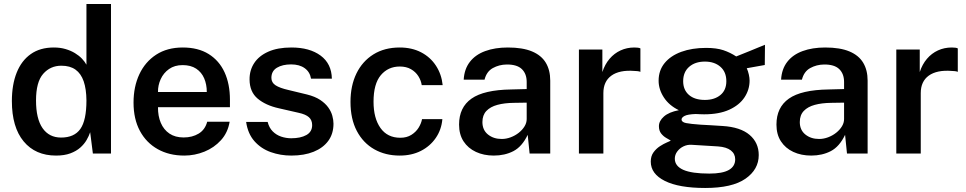

<svg xmlns="http://www.w3.org/2000/svg" viewBox="-20 -763 4802 954"><path d="M258.5 10Q156 10 97.5 -60.5Q39 -131 39 -261Q39 -342 62.8 -401.8Q86.5 -461.5 132.8 -494.2Q179 -527 247.5 -527Q279.5 -527 305.8 -519.2Q332 -511.5 352.5 -499Q373 -486.5 387.2 -471.5Q401.5 -456.5 409.5 -441.5V-743H531.5V0H441.5L428 -106Q422 -87.5 410.2 -67.2Q398.5 -47 378.8 -29.5Q359 -12 329.5 -1Q300 10 258.5 10ZM283.5 -79.5Q349 -79.5 379.2 -122.2Q409.5 -165 409.5 -264Q409 -320.5 395.8 -359Q382.5 -397.5 355.2 -417Q328 -436.5 285 -436.5Q230 -436.5 194.5 -396Q159 -355.5 159 -264Q159 -173 191.5 -126.2Q224 -79.5 283.5 -79.5Z M765 -230.5Q764.5 -186.5 779 -152.5Q793.5 -118.5 822 -99.2Q850.5 -80 892.5 -80Q935.5 -80 967.2 -99.2Q999 -118.5 1009.5 -158H1121Q1112 -104 1078 -66.5Q1044 -29 995.8 -9.5Q947.5 10 895.5 10Q820.5 10 763.8 -21.8Q707 -53.5 675.2 -112.5Q643.5 -171.5 643.5 -253Q643.5 -332.5 672.5 -394.2Q701.5 -456 756.2 -491.5Q811 -527 888 -527Q964.5 -527 1016.8 -494.5Q1069 -462 1095.8 -403.8Q1122.5 -345.5 1122.5 -267.5V-230.5ZM765 -306H1007.5Q1007.5 -343.5 994.5 -373.8Q981.5 -404 954.8 -421.8Q928 -439.5 887.5 -439.5Q847.5 -439.5 820 -420Q792.5 -400.5 778.5 -369.8Q764.5 -339 765 -306Z M1427.5 10Q1373.5 10 1325.2 -7.2Q1277 -24.5 1244.2 -61.5Q1211.5 -98.5 1203 -157H1310Q1317 -128.5 1334.8 -110.5Q1352.5 -92.5 1377 -84.2Q1401.5 -76 1427 -76Q1473.5 -76 1502.2 -92Q1531 -108 1531 -141.5Q1531 -166 1515 -180.5Q1499 -195 1464 -202.5L1365.5 -225Q1300 -239.5 1260.2 -273Q1220.5 -306.5 1220 -367.5Q1219.5 -413.5 1243 -449.5Q1266.5 -485.5 1313 -506.2Q1359.5 -527 1428 -527Q1518.5 -527 1573 -486.8Q1627.5 -446.5 1629 -372H1525.5Q1520 -405.5 1494 -424.2Q1468 -443 1426.5 -443Q1383.5 -443 1356 -426.5Q1328.5 -410 1328.5 -376Q1328.5 -352.5 1349.5 -339Q1370.5 -325.5 1412.5 -316L1505.5 -293.5Q1545.5 -283.5 1571 -266.5Q1596.5 -249.5 1611 -229.2Q1625.5 -209 1631.2 -187.8Q1637 -166.5 1637 -148.5Q1637 -98.5 1611.2 -63.2Q1585.5 -28 1538.5 -9Q1491.5 10 1427.5 10Z M1966 -527Q2026.5 -527 2072.5 -503Q2118.5 -479 2146.2 -436.5Q2174 -394 2179.5 -340H2075.5Q2072 -363.5 2058.5 -384.8Q2045 -406 2022 -419.2Q1999 -432.5 1966.5 -432.5Q1908.5 -432.5 1872.2 -389.5Q1836 -346.5 1836 -257.5Q1836 -175.5 1870.5 -127Q1905 -78.5 1969 -78.5Q2001 -78.5 2023.8 -92.8Q2046.5 -107 2059.8 -128.2Q2073 -149.5 2077 -171H2178Q2173.5 -118.5 2145.2 -77.5Q2117 -36.5 2071.2 -13.2Q2025.5 10 1966 10Q1895 10 1839.8 -21.2Q1784.5 -52.5 1753 -112.2Q1721.5 -172 1721.5 -256.5Q1721.5 -337 1751 -397.8Q1780.5 -458.5 1835.5 -492.8Q1890.5 -527 1966 -527Z M2433.5 10Q2384 10 2344.8 -8.2Q2305.5 -26.5 2283.2 -60.8Q2261 -95 2261 -144Q2261 -229.5 2322.8 -273Q2384.5 -316.5 2520 -318.5L2597 -320.5V-355.5Q2597 -396.5 2572.8 -419.8Q2548.5 -443 2497.5 -442.5Q2460 -442 2428.8 -424.8Q2397.5 -407.5 2387.5 -367H2284Q2287 -420 2314.8 -455.8Q2342.5 -491.5 2391 -509.2Q2439.5 -527 2503 -527Q2577 -527 2623.5 -507.5Q2670 -488 2692 -451.2Q2714 -414.5 2714 -362.5V0H2611.5L2602 -93Q2574 -34.5 2531.2 -12.2Q2488.5 10 2433.5 10ZM2473 -72.5Q2495.5 -72.5 2517.5 -80.8Q2539.5 -89 2557.5 -103.2Q2575.5 -117.5 2586.2 -135Q2597 -152.5 2597 -171.5V-253L2533.5 -252Q2486.5 -251.5 2451.5 -242Q2416.5 -232.5 2396.8 -211.8Q2377 -191 2377 -156.5Q2377 -117 2404.5 -94.8Q2432 -72.5 2473 -72.5Z M2856.5 0V-517H2973V-405Q2985.5 -443.5 3008.8 -470.8Q3032 -498 3063.5 -512.5Q3095 -527 3132 -527Q3141 -527 3149.5 -526Q3158 -525 3162 -522.5V-406Q3156.5 -408.5 3147.8 -409.5Q3139 -410.5 3132.5 -410.5Q3095 -413.5 3066.2 -407.5Q3037.5 -401.5 3017.8 -387.2Q2998 -373 2988 -351.2Q2978 -329.5 2978 -300.5V0Z M3484 171Q3353.5 171 3283.5 136Q3213.5 101 3213.5 40Q3213.5 12.5 3227 -6Q3240.5 -24.5 3259 -36.5Q3277.5 -48.5 3293 -55Q3308.5 -61.5 3313 -64.5Q3304.5 -69.5 3290.5 -77.5Q3276.5 -85.5 3265.2 -99.5Q3254 -113.5 3254 -136Q3254 -162 3278.8 -184Q3303.5 -206 3353 -215.5Q3304.5 -239 3278.5 -279Q3252.5 -319 3252.5 -362Q3252.5 -413 3282.2 -449.5Q3312 -486 3365.2 -505.5Q3418.5 -525 3488.5 -525Q3540.5 -525 3574.5 -513.5Q3608.5 -502 3638 -482.5Q3648 -486.5 3666.2 -493.8Q3684.5 -501 3706 -509.8Q3727.5 -518.5 3747.2 -526.8Q3767 -535 3781 -540.5L3780 -440L3690.5 -424Q3697 -409.5 3700.8 -392.5Q3704.5 -375.5 3704.5 -362.5Q3704.5 -317.5 3679.2 -279.2Q3654 -241 3603.8 -218Q3553.5 -195 3478.5 -195Q3471 -195 3458 -195.5Q3445 -196 3437 -196.5Q3396.5 -195 3381.5 -187Q3366.5 -179 3366.5 -169.5Q3366.5 -156 3389 -151.5Q3411.5 -147 3461 -143.5Q3478.5 -142.5 3507 -141Q3535.5 -139.5 3570.5 -137Q3659 -131.5 3704.5 -92.8Q3750 -54 3750 7.5Q3750 79 3684 125Q3618 171 3484 171ZM3504.5 99.5Q3570 99.5 3601.5 81.5Q3633 63.5 3633 28.5Q3633 1.5 3611.5 -15.5Q3590 -32.5 3547.5 -35.5L3417 -43.5Q3395.5 -45 3376.2 -35.8Q3357 -26.5 3345 -10.2Q3333 6 3333 25.5Q3333 62 3375 80.8Q3417 99.5 3504.5 99.5ZM3482.5 -266.5Q3530 -266.5 3559.5 -290.8Q3589 -315 3589 -359.5Q3589 -405.5 3559.5 -431.2Q3530 -457 3482.5 -457Q3434 -457 3404.2 -431Q3374.5 -405 3374.5 -359.5Q3374.5 -316.5 3403 -291.5Q3431.5 -266.5 3482.5 -266.5Z M4010.5 10Q3961 10 3921.8 -8.2Q3882.5 -26.5 3860.2 -60.8Q3838 -95 3838 -144Q3838 -229.5 3899.8 -273Q3961.5 -316.5 4097 -318.5L4174 -320.5V-355.5Q4174 -396.5 4149.8 -419.8Q4125.5 -443 4074.5 -442.5Q4037 -442 4005.8 -424.8Q3974.5 -407.5 3964.5 -367H3861Q3864 -420 3891.8 -455.8Q3919.5 -491.5 3968 -509.2Q4016.5 -527 4080 -527Q4154 -527 4200.5 -507.5Q4247 -488 4269 -451.2Q4291 -414.5 4291 -362.5V0H4188.5L4179 -93Q4151 -34.5 4108.2 -12.2Q4065.5 10 4010.5 10ZM4050 -72.5Q4072.5 -72.5 4094.5 -80.8Q4116.5 -89 4134.5 -103.2Q4152.5 -117.5 4163.2 -135Q4174 -152.5 4174 -171.5V-253L4110.5 -252Q4063.5 -251.5 4028.5 -242Q3993.5 -232.5 3973.8 -211.8Q3954 -191 3954 -156.5Q3954 -117 3981.5 -94.8Q4009 -72.5 4050 -72.5Z M4433.5 0V-517H4550V-405Q4562.5 -443.5 4585.8 -470.8Q4609 -498 4640.5 -512.5Q4672 -527 4709 -527Q4718 -527 4726.5 -526Q4735 -525 4739 -522.5V-406Q4733.5 -408.5 4724.8 -409.5Q4716 -410.5 4709.5 -410.5Q4672 -413.5 4643.2 -407.5Q4614.5 -401.5 4594.8 -387.2Q4575 -373 4565 -351.2Q4555 -329.5 4555 -300.5V0Z"/></svg>

Font: Public Sans SemiBold
Style: Regular
Weight: 600
Designer: The Public Sans Project Authors: Dan O. Williams and USWDS (Libre Franklin designed by Pablo Impallari and Rodrigo Fuenz
Version: Version 1.007